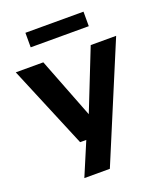

<svg xmlns="http://www.w3.org/2000/svg" viewBox="-173 -868 1013 1199"><g transform="rotate(-20 334.0 -269.0)"><path d="M229 0 0.5 -547H183.5L339.5 -145.5L498.5 -547H667.5L346.5 220H177L270 0ZM141.5 -662V-758.5H527.5V-662Z"/></g></svg>

Font: Encode Sans Expanded Expanded
Style: Bold
Weight: 700
Width: 7
Designer: Multiple Designers
Foundry: Impallari Type
Version: Version 3.000; ttfautohint (v1.8.3) -l 8 -r 50 -G 200 -x 14 